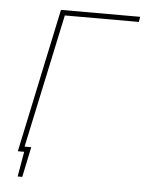

<svg xmlns="http://www.w3.org/2000/svg" viewBox="-46 -539 507 664"><g transform="rotate(5 207.0 -206.5)"><path d="M48 -18 44 0H55L40 87H56L78 -18ZM139 -500 33 0H51L154 -482H411L414 -500Z"/></g></svg>

Font: Advent Pro Thin
Style: Italic
Weight: 250
Italic angle: -12°
Version: Version 3.000